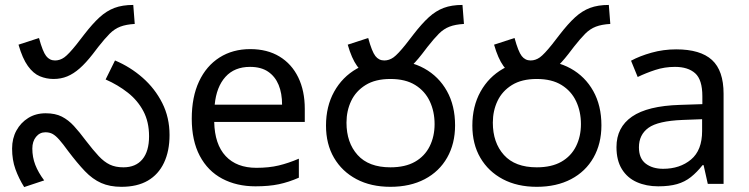

<svg xmlns="http://www.w3.org/2000/svg" viewBox="-20 -745 3033 778"><path d="M197 -425Q168 -425 141.5 -436Q115 -447 93 -477.5Q71 -508 55 -564L138 -591Q153 -536 167 -518Q181 -500 203 -500Q223 -500 240.5 -512.5Q258 -525 290 -565L321 -605Q355 -649 383.5 -675Q412 -701 444 -713Q476 -725 520 -725L526 -648Q491 -646 467.5 -637Q444 -628 424.5 -608.5Q405 -589 379 -556L356 -526Q328 -490 303 -468Q278 -446 252.5 -435.5Q227 -425 197 -425ZM472 12Q425 12 390 -3.5Q355 -19 324 -51.5Q293 -84 256 -133Q235 -162 220.5 -178.5Q206 -195 193.5 -202Q181 -209 164 -209Q141 -209 126 -190.5Q111 -172 111 -143Q111 -108 123 -77Q135 -46 159 -14L78 13Q56 -22 42.5 -59.5Q29 -97 29 -143Q29 -184 46.5 -216Q64 -248 94.5 -267Q125 -286 165 -286Q204 -286 230.5 -272.5Q257 -259 279.5 -234.5Q302 -210 328 -175Q358 -136 380 -112.5Q402 -89 425 -78Q448 -67 480 -67Q530 -67 557 -99.5Q584 -132 584 -193Q584 -251 561 -294.5Q538 -338 498 -369.5Q458 -401 408 -423L446 -500Q508 -474 558 -430Q608 -386 637.5 -327.5Q667 -269 667 -198Q667 -133 644.5 -85.5Q622 -38 579 -13Q536 12 472 12Z M994 -546Q1063 -546 1112.5 -516Q1162 -486 1188.5 -431.5Q1215 -377 1215 -304V-251H848Q850 -160 894.5 -112.5Q939 -65 1019 -65Q1070 -65 1109.5 -74.5Q1149 -84 1191 -102V-25Q1150 -7 1110 1.5Q1070 10 1015 10Q939 10 880.5 -21Q822 -52 789.5 -113.5Q757 -175 757 -264Q757 -352 786.5 -415Q816 -478 869.5 -512Q923 -546 994 -546ZM993 -474Q930 -474 893.5 -433.5Q857 -393 850 -321H1123Q1123 -367 1109 -401Q1095 -435 1066.5 -454.5Q1038 -474 993 -474Z M1531 -425Q1502 -425 1475.5 -436Q1449 -447 1427 -477.5Q1405 -508 1389 -564L1472 -591Q1487 -536 1501 -518Q1515 -500 1537 -500Q1557 -500 1574.5 -512.5Q1592 -525 1624 -565L1655 -605Q1689 -649 1717.5 -675Q1746 -701 1778 -713Q1810 -725 1854 -725L1860 -648Q1825 -646 1801.5 -637Q1778 -628 1758.5 -608.5Q1739 -589 1713 -556L1690 -526Q1662 -490 1637 -468Q1612 -446 1586.5 -435.5Q1561 -425 1531 -425ZM1301 -236Q1301 -314 1334 -373.5Q1367 -433 1425.5 -466.5Q1484 -500 1562 -500Q1641 -500 1699.5 -467.5Q1758 -435 1791 -376Q1824 -317 1824 -237Q1824 -163 1792 -106.5Q1760 -50 1701 -19Q1642 12 1562 12Q1483 12 1424.5 -19Q1366 -50 1333.5 -105.5Q1301 -161 1301 -236ZM1384 -248Q1384 -167 1429 -117Q1474 -67 1562 -67Q1622 -67 1661.5 -89.5Q1701 -112 1721 -152Q1741 -192 1741 -242Q1741 -293 1721.5 -334.5Q1702 -376 1662.5 -400.5Q1623 -425 1562 -425Q1501 -425 1461.5 -400.5Q1422 -376 1403 -336Q1384 -296 1384 -248Z M2124 -425Q2095 -425 2068.5 -436Q2042 -447 2020 -477.5Q1998 -508 1982 -564L2065 -591Q2080 -536 2094 -518Q2108 -500 2130 -500Q2150 -500 2167.5 -512.5Q2185 -525 2217 -565L2248 -605Q2282 -649 2310.5 -675Q2339 -701 2371 -713Q2403 -725 2447 -725L2453 -648Q2418 -646 2394.5 -637Q2371 -628 2351.5 -608.5Q2332 -589 2306 -556L2283 -526Q2255 -490 2230 -468Q2205 -446 2179.5 -435.5Q2154 -425 2124 -425ZM1894 -236Q1894 -314 1927 -373.5Q1960 -433 2018.5 -466.5Q2077 -500 2155 -500Q2234 -500 2292.5 -467.5Q2351 -435 2384 -376Q2417 -317 2417 -237Q2417 -163 2385 -106.5Q2353 -50 2294 -19Q2235 12 2155 12Q2076 12 2017.5 -19Q1959 -50 1926.5 -105.5Q1894 -161 1894 -236ZM1977 -248Q1977 -167 2022 -117Q2067 -67 2155 -67Q2215 -67 2254.5 -89.5Q2294 -112 2314 -152Q2334 -192 2334 -242Q2334 -293 2314.5 -334.5Q2295 -376 2255.5 -400.5Q2216 -425 2155 -425Q2094 -425 2054.5 -400.5Q2015 -376 1996 -336Q1977 -296 1977 -248Z M2720 -545Q2818 -545 2865 -502Q2912 -459 2912 -365V0H2848L2831 -76H2827Q2804 -47 2779.5 -27.5Q2755 -8 2723.5 1Q2692 10 2647 10Q2599 10 2560.5 -7Q2522 -24 2500 -59.5Q2478 -95 2478 -149Q2478 -229 2541 -272.5Q2604 -316 2735 -320L2826 -323V-355Q2826 -422 2797 -448Q2768 -474 2715 -474Q2673 -474 2635 -461.5Q2597 -449 2564 -433L2537 -499Q2572 -518 2620 -531.5Q2668 -545 2720 -545ZM2746 -259Q2646 -255 2607.5 -227Q2569 -199 2569 -148Q2569 -103 2596.5 -82Q2624 -61 2667 -61Q2735 -61 2780 -98.5Q2825 -136 2825 -214V-262Z"/></svg>

Font: ltelugu15
Style: Book
Weight: 400
Designer: Jelle Bosma - Monotype Design Team
Foundry: Monotype Imaging Inc.
Version: Version 2.003